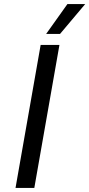

<svg xmlns="http://www.w3.org/2000/svg" viewBox="-20 -920 437 940"><path d="M179 -700H271L148 0H56ZM310 -900H397L274 -754H206Z"/></svg>

Font: Sarabun
Style: Italic
Weight: 400
Italic angle: -10°
Designer: Suppakit Chalermlarp | Katatrad Co.,Ltd.
Foundry: Cadson Demak Co.,Ltd.
Version: Version 1.000; ttfautohint (v1.6)